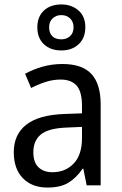

<svg xmlns="http://www.w3.org/2000/svg" viewBox="-20 -834 548 864"><path d="M261 -546Q350 -546 391.5 -501Q433 -456 433 -364V0H370L355 -75H352Q322 -32 286.5 -11Q251 10 193 10Q124 10 83 -32Q42 -74 42 -149Q42 -229 98.5 -273Q155 -317 269 -321L349 -324V-357Q349 -422 324.5 -449Q300 -476 253 -476Q218 -476 184.5 -465Q151 -454 120 -438L93 -502Q127 -521 170 -533.5Q213 -546 261 -546ZM281 -260Q198 -257 164 -229Q130 -201 130 -149Q130 -103 153.5 -81Q177 -59 216 -59Q274 -59 311.5 -98Q349 -137 349 -213V-263ZM256 -607Q207 -607 177.5 -635Q148 -663 148 -711Q148 -759 177.5 -786.5Q207 -814 256 -814Q302 -814 333 -787Q364 -760 364 -712Q364 -663 334 -635Q304 -607 256 -607ZM256 -657Q280 -657 295.5 -671.5Q311 -686 311 -711Q311 -736 295.5 -751Q280 -766 256 -766Q232 -766 216.5 -751Q201 -736 201 -711Q201 -686 215 -671.5Q229 -657 256 -657Z"/></svg>

Font: Noto Sans Khmer SemiCondensed
Style: Regular
Weight: 400
Width: 4
Designer: Danh Hong and the Monotype Design Team
Foundry: Monotype Imaging Inc.
Version: Version 2.004; ttfautohint (v1.8.4.7-5d5b)